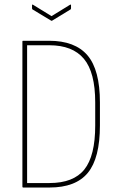

<svg xmlns="http://www.w3.org/2000/svg" viewBox="-20 -837 525 857"><path d="M83 0Q80 0 80 -4V-651Q80 -655 82 -655H199Q315 -655 370.5 -590Q426 -525 426 -380V-277Q426 -131 372 -65.5Q318 0 201 0ZM101 -20H201Q308 -20 356.5 -80.5Q405 -141 405 -277V-380Q405 -514 354.5 -574.5Q304 -635 200 -635H101ZM208 -745 125 -795Q123 -796 123 -801V-814Q123 -818 127 -816L210 -765L293 -816Q297 -818 297 -814V-801Q297 -796 295 -795L213 -745Q210 -743 208 -745Z"/></svg>

Font: Sofia Sans Condensed Thin
Style: Regular
Weight: 250
Version: Version 4.100